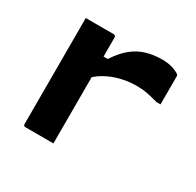

<svg xmlns="http://www.w3.org/2000/svg" viewBox="-125 -690 849 831"><g transform="rotate(30 300.0 -275.0)"><path d="M215 -434H256Q284 -477 315 -502.5Q346 -528 382.5 -539Q419 -550 462 -550Q493 -550 517 -542Q541 -534 549 -526Q551 -525 551.5 -522.5Q552 -520 552 -516Q552 -498 552 -481Q552 -464 552 -447Q552 -430 552 -413Q552 -396 552 -378H532Q499 -387 476 -391.5Q453 -396 423 -396Q382 -396 343 -386Q304 -376 271 -357Q238 -338 215 -310ZM235 0Q210 0 188 0Q166 0 143.5 0Q121 0 96 0Q93 0 91 -0.5Q89 -1 87.5 -2.5Q86 -4 85.5 -6Q85 -8 85 -11Q85 -54 85 -97Q85 -140 85 -183.5Q85 -227 85 -270Q85 -313 85 -356Q85 -399 85 -442Q85 -469 85 -494Q85 -519 85 -540Q113 -540 136 -540Q159 -540 180.5 -540Q202 -540 224 -540Q228 -540 230 -538.5Q232 -537 233.5 -535Q235 -533 235 -529Q235 -476 235 -423Q235 -370 235 -317.5Q235 -265 235 -212Q235 -159 235 -106Q235 -53 235 0Z"/></g></svg>

Font: Recursive Monospace ExtraBold
Style: Regular
Weight: 800
Version: Version 1.047